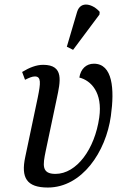

<svg xmlns="http://www.w3.org/2000/svg" viewBox="-20 -829 546 859"><path d="M307 -606 425 -764 426 -776C397 -810 341 -828 325 -776L279 -620ZM194 10C347 10 454 -150 476 -310C493 -431 484 -544 400 -544C366 -544 341 -521 335 -482C387 -469 440 -415 424 -303C404 -162 323 -51 228 -51C165 -51 172 -92 184 -151L234 -388C250 -464 268 -539 173 -539C143 -539 112 -527 79 -507L92 -472C110 -481 124 -487 136 -487C165 -487 162 -457 149 -393L93 -127C73 -34 99 10 194 10Z"/></svg>

Font: Noto Serif ExtraCondensed
Style: Italic
Weight: 400
Width: 2
Italic angle: -12°
Designer: Monotype Design Team
Foundry: Monotype Imaging Inc.
Version: Version 2.014